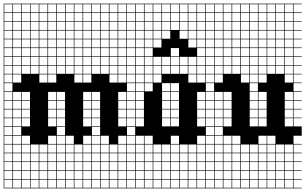

<svg xmlns="http://www.w3.org/2000/svg" viewBox="-20 -785 1659 1043"><path d="M0 238.1V-765.1H666.7V-761.9H622.2V-717.5H666.7V-714.3H622.2V-669.8H666.7V-666.7H622.2V-622.2H666.7V-619H622.2V-574.6H666.7V-571.4H622.2V-527H666.7V-523.8H622.2V-479.4H666.7V-476.2H622.2V-431.7H666.7V-428.6H622.2V-384.1H666.7V-381H622.2V-336.5H666.7V-285.7H622.2V-241.3H666.7V-238.1H622.2V-193.7H666.7V-190.5H622.2V-146H666.7V-142.9H622.2V-98.4H666.7V-47.6H622.2V-3.2H666.7V0H622.2V44.4H666.7V47.6H622.2V92.1H666.7V95.2H622.2V139.7H666.7V142.9H622.2V187.3H666.7V190.5H622.2V234.9H666.7V238.1ZM574.6 -717.5H619V-761.9H574.6ZM336.5 -717.5H381V-761.9H336.5ZM288.9 -717.5H333.3V-761.9H288.9ZM384.1 -717.5H428.6V-761.9H384.1ZM241.3 -717.5H285.7V-761.9H241.3ZM193.7 -717.5H238.1V-761.9H193.7ZM431.7 -717.5H476.2V-761.9H431.7ZM146 -717.5H190.5V-761.9H146ZM98.4 -717.5H142.9V-761.9H98.4ZM479.4 -717.5H523.8V-761.9H479.4ZM3.2 -717.5H47.6V-761.9H3.2ZM50.8 -717.5H95.2V-761.9H50.8ZM527 -717.5H571.4V-761.9H527ZM574.6 -669.8H619V-714.3H574.6ZM336.5 -669.8H381V-714.3H336.5ZM384.1 -669.8H428.6V-714.3H384.1ZM288.9 -669.8H333.3V-714.3H288.9ZM241.3 -669.8H285.7V-714.3H241.3ZM431.7 -669.8H476.2V-714.3H431.7ZM193.7 -669.8H238.1V-714.3H193.7ZM146 -669.8H190.5V-714.3H146ZM98.4 -669.8H142.9V-714.3H98.4ZM479.4 -669.8H523.8V-714.3H479.4ZM3.2 -669.8H47.6V-714.3H3.2ZM527 -669.8H571.4V-714.3H527ZM50.8 -669.8H95.2V-714.3H50.8ZM146 -622.2H190.5V-666.7H146ZM193.7 -622.2H238.1V-666.7H193.7ZM574.6 -622.2H619V-666.7H574.6ZM336.5 -622.2H381V-666.7H336.5ZM384.1 -622.2H428.6V-666.7H384.1ZM288.9 -622.2H333.3V-666.7H288.9ZM241.3 -622.2H285.7V-666.7H241.3ZM50.8 -622.2H95.2V-666.7H50.8ZM527 -622.2H571.4V-666.7H527ZM431.7 -622.2H476.2V-666.7H431.7ZM3.2 -622.2H47.6V-666.7H3.2ZM479.4 -622.2H523.8V-666.7H479.4ZM98.4 -622.2H142.9V-666.7H98.4ZM574.6 -574.6H619V-619H574.6ZM336.5 -574.6H381V-619H336.5ZM384.1 -574.6H428.6V-619H384.1ZM288.9 -574.6H333.3V-619H288.9ZM50.8 -574.6H95.2V-619H50.8ZM241.3 -574.6H285.7V-619H241.3ZM431.7 -574.6H476.2V-619H431.7ZM193.7 -574.6H238.1V-619H193.7ZM3.2 -574.6H47.6V-619H3.2ZM527 -574.6H571.4V-619H527ZM146 -574.6H190.5V-619H146ZM479.4 -574.6H523.8V-619H479.4ZM98.4 -574.6H142.9V-619H98.4ZM527 -527H571.4V-571.4H527ZM431.7 -527H476.2V-571.4H431.7ZM98.4 -527H142.9V-571.4H98.4ZM50.8 -527H95.2V-571.4H50.8ZM241.3 -527H285.7V-571.4H241.3ZM3.2 -527H47.6V-571.4H3.2ZM193.7 -527H238.1V-571.4H193.7ZM336.5 -527H381V-571.4H336.5ZM479.4 -527H523.8V-571.4H479.4ZM574.6 -527H619V-571.4H574.6ZM288.9 -527H333.3V-571.4H288.9ZM384.1 -527H428.6V-571.4H384.1ZM146 -527H190.5V-571.4H146ZM288.9 -479.4H333.3V-523.8H288.9ZM146 -479.4H190.5V-523.8H146ZM336.5 -479.4H381V-523.8H336.5ZM384.1 -479.4H428.6V-523.8H384.1ZM241.3 -479.4H285.7V-523.8H241.3ZM479.4 -479.4H523.8V-523.8H479.4ZM50.8 -479.4H95.2V-523.8H50.8ZM193.7 -479.4H238.1V-523.8H193.7ZM3.2 -479.4H47.6V-523.8H3.2ZM574.6 -479.4H619V-523.8H574.6ZM527 -479.4H571.4V-523.8H527ZM98.4 -479.4H142.9V-523.8H98.4ZM431.7 -479.4H476.2V-523.8H431.7ZM241.3 -431.7H285.7V-476.2H241.3ZM336.5 -431.7H381V-476.2H336.5ZM3.2 -431.7H47.6V-476.2H3.2ZM288.9 -431.7H333.3V-476.2H288.9ZM146 -431.7H190.5V-476.2H146ZM384.1 -431.7H428.6V-476.2H384.1ZM479.4 -431.7H523.8V-476.2H479.4ZM193.7 -431.7H238.1V-476.2H193.7ZM431.7 -431.7H476.2V-476.2H431.7ZM98.4 -431.7H142.9V-476.2H98.4ZM574.6 -431.7H619V-476.2H574.6ZM50.8 -431.7H95.2V-476.2H50.8ZM527 -431.7H571.4V-476.2H527ZM527 -384.1H571.4V-428.6H527ZM193.7 -384.1H238.1V-428.6H193.7ZM50.8 -384.1H95.2V-428.6H50.8ZM336.5 -384.1H381V-428.6H336.5ZM3.2 -384.1H47.6V-428.6H3.2ZM288.9 -384.1H333.3V-428.6H288.9ZM241.3 -384.1H285.7V-428.6H241.3ZM146 -384.1H190.5V-428.6H146ZM479.4 -384.1H523.8V-428.6H479.4ZM384.1 -384.1H428.6V-428.6H384.1ZM574.6 -384.1H619V-428.6H574.6ZM98.4 -384.1H142.9V-428.6H98.4ZM431.7 -384.1H476.2V-428.6H431.7ZM241.3 -336.5H285.7V-381H241.3ZM384.1 -336.5H428.6V-381H384.1ZM431.7 -336.5H476.2V-381H431.7ZM50.8 -336.5H95.2V-381H50.8ZM3.2 -336.5H47.6V-381H3.2ZM193.7 -336.5H238.1V-381H193.7ZM574.6 -336.5H619V-381H574.6ZM3.2 -288.9H47.6V-333.3H3.2ZM3.2 -241.3H47.6V-285.7H3.2ZM288.9 -241.3H333.3V-285.7H288.9ZM241.3 -241.3H285.7V-285.7H241.3ZM431.7 -241.3H476.2V-285.7H431.7ZM479.4 -241.3H523.8V-285.7H479.4ZM50.8 -241.3H95.2V-285.7H50.8ZM98.4 -241.3H142.9V-285.7H98.4ZM288.9 -193.7H333.3V-238.1H288.9ZM241.3 -193.7H285.7V-238.1H241.3ZM3.2 -193.7H47.6V-238.1H3.2ZM431.7 -193.7H476.2V-238.1H431.7ZM479.4 -193.7H523.8V-238.1H479.4ZM98.4 -193.7H142.9V-238.1H98.4ZM50.8 -193.7H95.2V-238.1H50.8ZM288.9 -146H333.3V-190.5H288.9ZM241.3 -146H285.7V-190.5H241.3ZM431.7 -146H476.2V-190.5H431.7ZM479.4 -146H523.8V-190.5H479.4ZM98.4 -146H142.9V-190.5H98.4ZM50.8 -146H95.2V-190.5H50.8ZM3.2 -146H47.6V-190.5H3.2ZM3.2 -98.4H47.6V-142.9H3.2ZM241.3 -98.4H285.7V-142.9H241.3ZM288.9 -98.4H333.3V-142.9H288.9ZM431.7 -98.4H476.2V-142.9H431.7ZM479.4 -98.4H523.8V-142.9H479.4ZM98.4 -98.4H142.9V-142.9H98.4ZM50.8 -98.4H95.2V-142.9H50.8ZM95.2 -95.2H50.8V-50.8H95.2ZM3.2 -50.8H47.6V-95.2H3.2ZM288.9 -50.8H333.3V-95.2H288.9ZM479.4 -50.8H523.8V-95.2H479.4ZM3.2 -3.2H47.6V-47.6H3.2ZM336.5 -3.2H381V-47.6H336.5ZM50.8 -3.2H95.2V-47.6H50.8ZM527 -3.2H571.4V-47.6H527ZM98.4 -3.2H142.9V-47.6H98.4ZM431.7 -3.2H476.2V-47.6H431.7ZM288.9 -3.2H333.3V-47.6H288.9ZM479.4 -3.2H523.8V-47.6H479.4ZM241.3 -3.2H285.7V-47.6H241.3ZM3.2 44.4H47.6V0H3.2ZM384.1 44.4H428.6V0H384.1ZM336.5 44.4H381V0H336.5ZM574.6 44.4H619V0H574.6ZM50.8 44.4H95.2V0H50.8ZM527 44.4H571.4V0H527ZM98.4 44.4H142.9V0H98.4ZM146 44.4H190.5V0H146ZM431.7 44.4H476.2V0H431.7ZM288.9 44.4H333.3V0H288.9ZM479.4 44.4H523.8V0H479.4ZM193.7 44.4H238.1V0H193.7ZM241.3 44.4H285.7V0H241.3ZM241.3 92.1H285.7V47.6H241.3ZM3.2 92.1H47.6V47.6H3.2ZM384.1 92.1H428.6V47.6H384.1ZM336.5 92.1H381V47.6H336.5ZM574.6 92.1H619V47.6H574.6ZM50.8 92.1H95.2V47.6H50.8ZM527 92.1H571.4V47.6H527ZM98.4 92.1H142.9V47.6H98.4ZM479.4 92.1H523.8V47.6H479.4ZM146 92.1H190.5V47.6H146ZM431.7 92.1H476.2V47.6H431.7ZM288.9 92.1H333.3V47.6H288.9ZM193.7 92.1H238.1V47.6H193.7ZM384.1 139.7H428.6V95.2H384.1ZM193.7 139.7H238.1V95.2H193.7ZM3.2 139.7H47.6V95.2H3.2ZM288.9 139.7H333.3V95.2H288.9ZM241.3 139.7H285.7V95.2H241.3ZM146 139.7H190.5V95.2H146ZM574.6 139.7H619V95.2H574.6ZM50.8 139.7H95.2V95.2H50.8ZM431.7 139.7H476.2V95.2H431.7ZM336.5 139.7H381V95.2H336.5ZM479.4 139.7H523.8V95.2H479.4ZM98.4 139.7H142.9V95.2H98.4ZM527 139.7H571.4V95.2H527ZM527 187.3H571.4V142.9H527ZM479.4 187.3H523.8V142.9H479.4ZM98.4 187.3H142.9V142.9H98.4ZM193.7 187.3H238.1V142.9H193.7ZM431.7 187.3H476.2V142.9H431.7ZM50.8 187.3H95.2V142.9H50.8ZM574.6 187.3H619V142.9H574.6ZM146 187.3H190.5V142.9H146ZM384.1 187.3H428.6V142.9H384.1ZM241.3 187.3H285.7V142.9H241.3ZM288.9 187.3H333.3V142.9H288.9ZM3.2 187.3H47.6V142.9H3.2ZM336.5 187.3H381V142.9H336.5ZM431.7 234.9H476.2V190.5H431.7ZM336.5 234.9H381V190.5H336.5ZM527 234.9H571.4V190.5H527ZM98.4 234.9H142.9V190.5H98.4ZM479.4 234.9H523.8V190.5H479.4ZM146 234.9H190.5V190.5H146ZM574.6 234.9H619V190.5H574.6ZM288.9 234.9H333.3V190.5H288.9ZM241.3 234.9H285.7V190.5H241.3ZM50.8 234.9H95.2V190.5H50.8ZM384.1 234.9H428.6V190.5H384.1ZM193.7 234.9H238.1V190.5H193.7ZM3.2 234.9H47.6V190.5H3.2Z M666.7 238.1V-765.1H1095.2V-761.9H1050.8V-717.5H1095.2V-714.3H1050.8V-669.8H1095.2V-666.7H1050.8V-622.2H1095.2V-619H1050.8V-574.6H1095.2V-571.4H1050.8V-527H1095.2V-523.8H1050.8V-479.4H1095.2V-476.2H1050.8V-431.7H1095.2V-428.6H1050.8V-384.1H1095.2V-381H1050.8V-336.5H1095.2V-285.7H1050.8V-241.3H1095.2V-238.1H1050.8V-193.7H1095.2V-190.5H1050.8V-146H1095.2V-142.9H1050.8V-98.4H1095.2V-47.6H1050.8V-3.2H1095.2V0H1050.8V44.4H1095.2V47.6H1050.8V92.1H1095.2V95.2H1050.8V139.7H1095.2V142.9H1050.8V187.3H1095.2V190.5H1050.8V234.9H1095.2V238.1ZM1003.2 -717.5H1047.6V-761.9H1003.2ZM717.5 -717.5H761.9V-761.9H717.5ZM765.1 -717.5H809.5V-761.9H765.1ZM812.7 -717.5H857.1V-761.9H812.7ZM860.3 -717.5H904.8V-761.9H860.3ZM669.8 -717.5H714.3V-761.9H669.8ZM955.6 -717.5H1000V-761.9H955.6ZM907.9 -717.5H952.4V-761.9H907.9ZM860.3 -669.8H904.8V-714.3H860.3ZM765.1 -669.8H809.5V-714.3H765.1ZM955.6 -669.8H1000V-714.3H955.6ZM907.9 -669.8H952.4V-714.3H907.9ZM1003.2 -669.8H1047.6V-714.3H1003.2ZM717.5 -669.8H761.9V-714.3H717.5ZM669.8 -669.8H714.3V-714.3H669.8ZM812.7 -669.8H857.1V-714.3H812.7ZM765.1 -622.2H809.5V-666.7H765.1ZM907.9 -622.2H952.4V-666.7H907.9ZM717.5 -622.2H761.9V-666.7H717.5ZM1003.2 -622.2H1047.6V-666.7H1003.2ZM812.7 -622.2H857.1V-666.7H812.7ZM669.8 -622.2H714.3V-666.7H669.8ZM860.3 -622.2H904.8V-666.7H860.3ZM955.6 -622.2H1000V-666.7H955.6ZM1003.2 -574.6H1047.6V-619H1003.2ZM860.3 -574.6H904.8V-619H860.3ZM669.8 -574.6H714.3V-619H669.8ZM812.7 -574.6H857.1V-619H812.7ZM717.5 -574.6H761.9V-619H717.5ZM955.6 -574.6H1000V-619H955.6ZM765.1 -574.6H809.5V-619H765.1ZM1003.2 -527H1047.6V-571.4H1003.2ZM812.7 -527H857.1V-571.4H812.7ZM669.8 -527H714.3V-571.4H669.8ZM717.5 -527H761.9V-571.4H717.5ZM765.1 -527H809.5V-571.4H765.1ZM717.5 -479.4H761.9V-523.8H717.5ZM669.8 -479.4H714.3V-523.8H669.8ZM907.9 -479.4H952.4V-523.8H907.9ZM765.1 -479.4H809.5V-523.8H765.1ZM907.9 -431.7H952.4V-476.2H907.9ZM860.3 -431.7H904.8V-476.2H860.3ZM1003.2 -431.7H1047.6V-476.2H1003.2ZM812.7 -431.7H857.1V-476.2H812.7ZM717.5 -431.7H761.9V-476.2H717.5ZM669.8 -431.7H714.3V-476.2H669.8ZM955.6 -431.7H1000V-476.2H955.6ZM765.1 -431.7H809.5V-476.2H765.1ZM812.7 -384.1H857.1V-428.6H812.7ZM765.1 -384.1H809.5V-428.6H765.1ZM1003.2 -384.1H1047.6V-428.6H1003.2ZM860.3 -384.1H904.8V-428.6H860.3ZM717.5 -384.1H761.9V-428.6H717.5ZM907.9 -384.1H952.4V-428.6H907.9ZM955.6 -384.1H1000V-428.6H955.6ZM669.8 -384.1H714.3V-428.6H669.8ZM1003.2 -336.5H1047.6V-381H1003.2ZM669.8 -336.5H714.3V-381H669.8ZM812.7 -336.5H857.1V-381H812.7ZM765.1 -336.5H809.5V-381H765.1ZM717.5 -336.5H761.9V-381H717.5ZM765.1 -288.9H809.5V-333.3H765.1ZM860.3 -288.9H904.8V-333.3H860.3ZM907.9 -288.9H952.4V-333.3H907.9ZM669.8 -288.9H714.3V-333.3H669.8ZM717.5 -288.9H761.9V-333.3H717.5ZM717.5 -241.3H761.9V-285.7H717.5ZM669.8 -241.3H714.3V-285.7H669.8ZM907.9 -241.3H952.4V-285.7H907.9ZM860.3 -241.3H904.8V-285.7H860.3ZM717.5 -193.7H761.9V-238.1H717.5ZM669.8 -193.7H714.3V-238.1H669.8ZM907.9 -193.7H952.4V-238.1H907.9ZM860.3 -193.7H904.8V-238.1H860.3ZM717.5 -146H761.9V-190.5H717.5ZM669.8 -146H714.3V-190.5H669.8ZM860.3 -146H904.8V-190.5H860.3ZM907.9 -146H952.4V-190.5H907.9ZM717.5 -98.4H761.9V-142.9H717.5ZM860.3 -98.4H904.8V-142.9H860.3ZM669.8 -98.4H714.3V-142.9H669.8ZM907.9 -98.4H952.4V-142.9H907.9ZM669.8 -50.8H714.3V-95.2H669.8ZM809.5 -47.6H765.1V-3.2H809.5ZM907.9 -3.2H952.4V-47.6H907.9ZM717.5 -3.2H761.9V-47.6H717.5ZM669.8 -3.2H714.3V-47.6H669.8ZM669.8 44.4H714.3V0H669.8ZM765.1 44.4H809.5V0H765.1ZM907.9 44.4H952.4V0H907.9ZM717.5 44.4H761.9V0H717.5ZM860.3 44.4H904.8V0H860.3ZM1003.2 44.4H1047.6V0H1003.2ZM955.6 44.4H1000V0H955.6ZM812.7 44.4H857.1V0H812.7ZM669.8 92.1H714.3V47.6H669.8ZM765.1 92.1H809.5V47.6H765.1ZM717.5 92.1H761.9V47.6H717.5ZM907.9 92.1H952.4V47.6H907.9ZM860.3 92.1H904.8V47.6H860.3ZM1003.2 92.1H1047.6V47.6H1003.2ZM812.7 92.1H857.1V47.6H812.7ZM955.6 92.1H1000V47.6H955.6ZM955.6 139.7H1000V95.2H955.6ZM812.7 139.7H857.1V95.2H812.7ZM765.1 139.7H809.5V95.2H765.1ZM1003.2 139.7H1047.6V95.2H1003.2ZM860.3 139.7H904.8V95.2H860.3ZM717.5 139.7H761.9V95.2H717.5ZM669.8 139.7H714.3V95.2H669.8ZM907.9 139.7H952.4V95.2H907.9ZM955.6 187.3H1000V142.9H955.6ZM812.7 187.3H857.1V142.9H812.7ZM765.1 187.3H809.5V142.9H765.1ZM1003.2 187.3H1047.6V142.9H1003.2ZM860.3 187.3H904.8V142.9H860.3ZM907.9 187.3H952.4V142.9H907.9ZM717.5 187.3H761.9V142.9H717.5ZM669.8 187.3H714.3V142.9H669.8ZM955.6 234.9H1000V190.5H955.6ZM860.3 234.9H904.8V190.5H860.3ZM812.7 234.9H857.1V190.5H812.7ZM765.1 234.9H809.5V190.5H765.1ZM717.5 234.9H761.9V190.5H717.5ZM1003.2 234.9H1047.6V190.5H1003.2ZM907.9 234.9H952.4V190.5H907.9ZM669.8 234.9H714.3V190.5H669.8Z M1095.2 238.1V-765.1H1619V-761.9H1574.6V-717.5H1619V-714.3H1574.6V-669.8H1619V-666.7H1574.6V-622.2H1619V-619H1574.6V-574.6H1619V-571.4H1574.6V-527H1619V-523.8H1574.6V-479.4H1619V-476.2H1574.6V-431.7H1619V-428.6H1574.6V-384.1H1619V-381H1574.6V-336.5H1619V-333.3H1574.6V-288.9H1619V-285.7H1574.6V-241.3H1619V-238.1H1574.6V-193.7H1619V-190.5H1574.6V-146H1619V-142.9H1574.6V-98.4H1619V-47.6H1574.6V-3.2H1619V0H1574.6V44.4H1619V47.6H1574.6V92.1H1619V95.2H1574.6V139.7H1619V142.9H1574.6V187.3H1619V190.5H1574.6V234.9H1619V238.1ZM1527 -717.5H1571.4V-761.9H1527ZM1479.4 -717.5H1523.8V-761.9H1479.4ZM1431.7 -717.5H1476.2V-761.9H1431.7ZM1384.1 -717.5H1428.6V-761.9H1384.1ZM1336.5 -717.5H1381V-761.9H1336.5ZM1288.9 -717.5H1333.3V-761.9H1288.9ZM1241.3 -717.5H1285.7V-761.9H1241.3ZM1193.7 -717.5H1238.1V-761.9H1193.7ZM1146 -717.5H1190.5V-761.9H1146ZM1098.4 -717.5H1142.9V-761.9H1098.4ZM1527 -669.8H1571.4V-714.3H1527ZM1479.4 -669.8H1523.8V-714.3H1479.4ZM1431.7 -669.8H1476.2V-714.3H1431.7ZM1384.1 -669.8H1428.6V-714.3H1384.1ZM1336.5 -669.8H1381V-714.3H1336.5ZM1288.9 -669.8H1333.3V-714.3H1288.9ZM1241.3 -669.8H1285.7V-714.3H1241.3ZM1193.7 -669.8H1238.1V-714.3H1193.7ZM1146 -669.8H1190.5V-714.3H1146ZM1098.4 -669.8H1142.9V-714.3H1098.4ZM1098.4 -622.2H1142.9V-666.7H1098.4ZM1527 -622.2H1571.4V-666.7H1527ZM1288.9 -622.2H1333.3V-666.7H1288.9ZM1479.4 -622.2H1523.8V-666.7H1479.4ZM1336.5 -622.2H1381V-666.7H1336.5ZM1241.3 -622.2H1285.7V-666.7H1241.3ZM1146 -622.2H1190.5V-666.7H1146ZM1431.7 -622.2H1476.2V-666.7H1431.7ZM1193.7 -622.2H1238.1V-666.7H1193.7ZM1384.1 -622.2H1428.6V-666.7H1384.1ZM1527 -574.6H1571.4V-619H1527ZM1288.9 -574.6H1333.3V-619H1288.9ZM1479.4 -574.6H1523.8V-619H1479.4ZM1336.5 -574.6H1381V-619H1336.5ZM1241.3 -574.6H1285.7V-619H1241.3ZM1146 -574.6H1190.5V-619H1146ZM1098.4 -574.6H1142.9V-619H1098.4ZM1384.1 -574.6H1428.6V-619H1384.1ZM1431.7 -574.6H1476.2V-619H1431.7ZM1193.7 -574.6H1238.1V-619H1193.7ZM1193.7 -527H1238.1V-571.4H1193.7ZM1527 -527H1571.4V-571.4H1527ZM1288.9 -527H1333.3V-571.4H1288.9ZM1336.5 -527H1381V-571.4H1336.5ZM1479.4 -527H1523.8V-571.4H1479.4ZM1146 -527H1190.5V-571.4H1146ZM1098.4 -527H1142.9V-571.4H1098.4ZM1241.3 -527H1285.7V-571.4H1241.3ZM1384.1 -527H1428.6V-571.4H1384.1ZM1431.7 -527H1476.2V-571.4H1431.7ZM1193.7 -479.4H1238.1V-523.8H1193.7ZM1479.4 -479.4H1523.8V-523.8H1479.4ZM1527 -479.4H1571.4V-523.8H1527ZM1431.7 -479.4H1476.2V-523.8H1431.7ZM1098.4 -479.4H1142.9V-523.8H1098.4ZM1288.9 -479.4H1333.3V-523.8H1288.9ZM1384.1 -479.4H1428.6V-523.8H1384.1ZM1336.5 -479.4H1381V-523.8H1336.5ZM1241.3 -479.4H1285.7V-523.8H1241.3ZM1146 -479.4H1190.5V-523.8H1146ZM1193.7 -431.7H1238.1V-476.2H1193.7ZM1527 -431.7H1571.4V-476.2H1527ZM1431.7 -431.7H1476.2V-476.2H1431.7ZM1098.4 -431.7H1142.9V-476.2H1098.4ZM1479.4 -431.7H1523.8V-476.2H1479.4ZM1384.1 -431.7H1428.6V-476.2H1384.1ZM1288.9 -431.7H1333.3V-476.2H1288.9ZM1336.5 -431.7H1381V-476.2H1336.5ZM1241.3 -431.7H1285.7V-476.2H1241.3ZM1146 -431.7H1190.5V-476.2H1146ZM1193.7 -384.1H1238.1V-428.6H1193.7ZM1098.4 -384.1H1142.9V-428.6H1098.4ZM1146 -384.1H1190.5V-428.6H1146ZM1241.3 -384.1H1285.7V-428.6H1241.3ZM1288.9 -384.1H1333.3V-428.6H1288.9ZM1384.1 -384.1H1428.6V-428.6H1384.1ZM1479.4 -384.1H1523.8V-428.6H1479.4ZM1527 -384.1H1571.4V-428.6H1527ZM1431.7 -384.1H1476.2V-428.6H1431.7ZM1336.5 -384.1H1381V-428.6H1336.5ZM1098.4 -336.5H1142.9V-381H1098.4ZM1146 -336.5H1190.5V-381H1146ZM1527 -336.5H1571.4V-381H1527ZM1384.1 -336.5H1428.6V-381H1384.1ZM1288.9 -336.5H1333.3V-381H1288.9ZM1336.5 -336.5H1381V-381H1336.5ZM1142.9 -333.3H1098.4V-288.9H1142.9ZM1336.5 -288.9H1381V-333.3H1336.5ZM1336.5 -241.3H1381V-285.7H1336.5ZM1193.7 -241.3H1238.1V-285.7H1193.7ZM1384.1 -241.3H1428.6V-285.7H1384.1ZM1527 -241.3H1571.4V-285.7H1527ZM1098.4 -241.3H1142.9V-285.7H1098.4ZM1146 -241.3H1190.5V-285.7H1146ZM1384.1 -193.7H1428.6V-238.1H1384.1ZM1146 -193.7H1190.5V-238.1H1146ZM1527 -193.7H1571.4V-238.1H1527ZM1336.5 -193.7H1381V-238.1H1336.5ZM1193.7 -193.7H1238.1V-238.1H1193.7ZM1098.4 -193.7H1142.9V-238.1H1098.4ZM1098.4 -146H1142.9V-190.5H1098.4ZM1193.7 -146H1238.1V-190.5H1193.7ZM1336.5 -146H1381V-190.5H1336.5ZM1527 -146H1571.4V-190.5H1527ZM1146 -146H1190.5V-190.5H1146ZM1384.1 -146H1428.6V-190.5H1384.1ZM1146 -98.4H1190.5V-142.9H1146ZM1098.4 -98.4H1142.9V-142.9H1098.4ZM1336.5 -98.4H1381V-142.9H1336.5ZM1384.1 -98.4H1428.6V-142.9H1384.1ZM1193.7 -98.4H1238.1V-142.9H1193.7ZM1527 -98.4H1571.4V-142.9H1527ZM1146 -50.8H1190.5V-95.2H1146ZM1098.4 -50.8H1142.9V-95.2H1098.4ZM1146 -3.2H1190.5V-47.6H1146ZM1431.7 -3.2H1476.2V-47.6H1431.7ZM1384.1 -3.2H1428.6V-47.6H1384.1ZM1098.4 -3.2H1142.9V-47.6H1098.4ZM1241.3 -3.2H1285.7V-47.6H1241.3ZM1193.7 -3.2H1238.1V-47.6H1193.7ZM1527 44.4H1571.4V0H1527ZM1241.3 44.4H1285.7V0H1241.3ZM1431.7 44.4H1476.2V0H1431.7ZM1384.1 44.4H1428.6V0H1384.1ZM1479.4 44.4H1523.8V0H1479.4ZM1288.9 44.4H1333.3V0H1288.9ZM1146 44.4H1190.5V0H1146ZM1336.5 44.4H1381V0H1336.5ZM1193.7 44.4H1238.1V0H1193.7ZM1098.4 44.4H1142.9V0H1098.4ZM1527 92.1H1571.4V47.6H1527ZM1241.3 92.1H1285.7V47.6H1241.3ZM1384.1 92.1H1428.6V47.6H1384.1ZM1288.9 92.1H1333.3V47.6H1288.9ZM1431.7 92.1H1476.2V47.6H1431.7ZM1146 92.1H1190.5V47.6H1146ZM1336.5 92.1H1381V47.6H1336.5ZM1193.7 92.1H1238.1V47.6H1193.7ZM1098.4 92.1H1142.9V47.6H1098.4ZM1479.4 92.1H1523.8V47.6H1479.4ZM1336.5 139.7H1381V95.2H1336.5ZM1479.4 139.7H1523.8V95.2H1479.4ZM1193.7 139.7H1238.1V95.2H1193.7ZM1431.7 139.7H1476.2V95.2H1431.7ZM1098.4 139.7H1142.9V95.2H1098.4ZM1527 139.7H1571.4V95.2H1527ZM1241.3 139.7H1285.7V95.2H1241.3ZM1384.1 139.7H1428.6V95.2H1384.1ZM1288.9 139.7H1333.3V95.2H1288.9ZM1146 139.7H1190.5V95.2H1146ZM1479.4 187.3H1523.8V142.9H1479.4ZM1193.7 187.3H1238.1V142.9H1193.7ZM1431.7 187.3H1476.2V142.9H1431.7ZM1098.4 187.3H1142.9V142.9H1098.4ZM1527 187.3H1571.4V142.9H1527ZM1241.3 187.3H1285.7V142.9H1241.3ZM1384.1 187.3H1428.6V142.9H1384.1ZM1288.9 187.3H1333.3V142.9H1288.9ZM1336.5 187.3H1381V142.9H1336.5ZM1146 187.3H1190.5V142.9H1146ZM1479.4 234.9H1523.8V190.5H1479.4ZM1193.7 234.9H1238.1V190.5H1193.7ZM1431.7 234.9H1476.2V190.5H1431.7ZM1527 234.9H1571.4V190.5H1527ZM1241.3 234.9H1285.7V190.5H1241.3ZM1384.1 234.9H1428.6V190.5H1384.1ZM1288.9 234.9H1333.3V190.5H1288.9ZM1336.5 234.9H1381V190.5H1336.5ZM1098.4 234.9H1142.9V190.5H1098.4ZM1146 234.9H1190.5V190.5H1146Z"/></svg>

Font: Jacquard 12 Charted
Style: Regular
Weight: 400
Designer: Sarah Cadigan-Fried
Version: Version 1.000